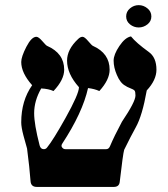

<svg xmlns="http://www.w3.org/2000/svg" viewBox="-20 -735 661 755"><path d="M564.9 -530.8Q595.2 -509.3 595.2 -460.9Q595.2 -420.4 557.1 -379.4Q539.6 -280.3 514.2 -234.9Q495.1 -200.7 468.3 -146Q463.4 -129.4 450.7 -19Q448.2 0 427.7 0H124.5Q101.6 0 100.1 -22.9Q96.2 -76.2 86.4 -150.9Q84 -159.7 72.3 -201.7Q63.5 -234.9 63.5 -253.9Q63.5 -338.9 106.4 -399.9Q63.5 -448.2 63.5 -491.2Q63.5 -511.7 83.7 -551Q104 -590.3 123 -590.3Q131.8 -590.3 146.5 -573.2Q161.1 -556.2 165 -554.7Q232.4 -525.4 232.4 -460.9Q232.4 -421.4 190.4 -377Q171.4 -385.7 142.1 -387.2Q114.3 -338.9 114.3 -289.6Q114.3 -246.6 135.7 -163.6Q139.6 -148.4 152.3 -148.4Q160.2 -148.4 165 -154.8Q189 -184.1 237.3 -270.5Q290.5 -365.7 290.5 -392.1Q243.7 -444.3 243.7 -496.6Q243.7 -541 287.1 -581.5Q295.9 -590.3 304.7 -590.3Q312.5 -590.3 326.9 -573.2Q341.3 -556.2 345.2 -554.7Q411.1 -525.4 411.1 -460.9Q411.1 -421.4 370.6 -377Q351.6 -385.7 326.2 -388.7Q304.7 -292 224.6 -169.9Q219.7 -162.1 223.6 -156.2Q228.5 -148.4 237.3 -148.4H397.5Q407.7 -148.4 412.6 -160.2Q429.2 -199.7 459.5 -256.3Q512.7 -335 512.7 -359.4Q512.7 -374.5 509 -378.9Q505.4 -383.3 488.8 -389.6Q478.5 -393.6 473.6 -397.5Q453.1 -407.7 439.5 -440.4Q426.8 -469.7 426.8 -496.6Q426.8 -520.5 449.5 -554.2Q472.2 -587.9 495.1 -591.8Q515.6 -566.4 564.9 -530.8ZM491.2 -702.1Q506.3 -714.8 525.4 -714.8Q544.4 -714.8 559.8 -702.1Q575.2 -689.5 575.2 -670.4Q575.2 -651.4 559.8 -639.2Q544.4 -627 525.4 -627Q506.3 -627 491.2 -639.2Q476.1 -651.4 476.1 -670.4Q476.1 -689.5 491.2 -702.1Z"/></svg>

Font: Accordance
Style: Bold
Weight: 700
Version: Version 1.2 (build January 31, 2020) Miklal Software Solutio